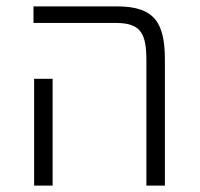

<svg xmlns="http://www.w3.org/2000/svg" viewBox="-20 -582 628 602"><path d="M439 0H497V-393C497 -507 468 -562 347 -562H85V-510H344C423 -510 439 -475 439 -392ZM87 0H145V-335H87Z"/></svg>

Font: FiraGO Light
Style: Regular
Weight: 300
Designer: bBox Type
Foundry: bBox Type GmbH
Version: Version 1.001;PS 001.001;hotconv 1.0.88;makeotf.lib2.5.64775